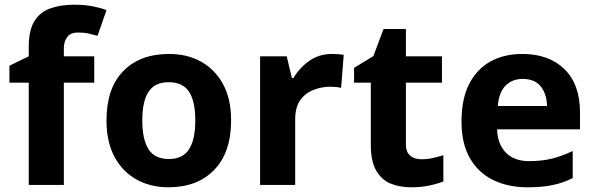

<svg xmlns="http://www.w3.org/2000/svg" viewBox="-20 -785 2525 815"><path d="M380 -434H251V0H102V-434H20V-506L102 -546V-586Q102 -656 125.5 -694.5Q149 -733 192.5 -749Q236 -765 295 -765Q339 -765 374.5 -758Q410 -751 432 -742L394 -633Q377 -638 357 -642.5Q337 -647 311 -647Q280 -647 265.5 -628Q251 -609 251 -580V-546H380Z M961 -274Q961 -138 889.5 -64Q818 10 695 10Q619 10 559.5 -23Q500 -56 466 -119.5Q432 -183 432 -274Q432 -410 503 -483Q574 -556 698 -556Q775 -556 834 -523Q893 -490 927 -427.5Q961 -365 961 -274ZM584 -274Q584 -193 610.5 -151.5Q637 -110 697 -110Q756 -110 782.5 -151.5Q809 -193 809 -274Q809 -355 782.5 -395.5Q756 -436 696 -436Q637 -436 610.5 -395.5Q584 -355 584 -274Z M1389 -556Q1400 -556 1415 -555Q1430 -554 1439 -552L1428 -412Q1421 -414 1407.5 -415.5Q1394 -417 1384 -417Q1346 -417 1311 -403.5Q1276 -390 1254.5 -360Q1233 -330 1233 -278V0H1084V-546H1197L1219 -454H1226Q1250 -496 1292 -526Q1334 -556 1389 -556Z M1768 -109Q1793 -109 1816 -114Q1839 -119 1862 -126V-15Q1838 -5 1802.5 2.5Q1767 10 1725 10Q1676 10 1637.5 -6Q1599 -22 1576.5 -61.5Q1554 -101 1554 -171V-434H1483V-497L1565 -547L1608 -662H1703V-546H1856V-434H1703V-171Q1703 -140 1721 -124.5Q1739 -109 1768 -109Z M2197 -556Q2310 -556 2376 -491.5Q2442 -427 2442 -308V-236H2090Q2092 -173 2127.5 -137Q2163 -101 2226 -101Q2279 -101 2322 -111.5Q2365 -122 2411 -144V-29Q2371 -9 2326.5 0.5Q2282 10 2219 10Q2137 10 2074 -20.5Q2011 -51 1975 -113Q1939 -175 1939 -269Q1939 -365 1971.5 -428.5Q2004 -492 2062 -524Q2120 -556 2197 -556ZM2198 -450Q2155 -450 2126.5 -422Q2098 -394 2093 -335H2302Q2301 -385 2276 -417.5Q2251 -450 2198 -450Z"/></svg>

Font: Noto Sans Kayah Li
Style: Bold
Weight: 700
Designer: Monotype Design Team, Sérgio Martins
Foundry: Monotype Imaging Inc.
Version: Version 2.002; ttfautohint (v1.8.4.7-5d5b)